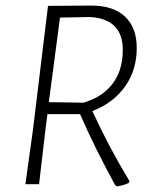

<svg xmlns="http://www.w3.org/2000/svg" viewBox="-20 -660 552 688"><path d="M308 -640Q386 -640 428 -600.5Q470 -561 470 -488Q470 -409 428 -350Q386 -291 311 -262Q369 -135 444 -11L442 -5Q427 3 400 8L393 4Q317 -135 267 -251H150L143 -197L120 0H71L98 -194L152 -639ZM301 -599 195 -597 155 -294 279 -292Q347 -312 383.5 -360Q420 -408 420 -481Q420 -593 301 -599Z"/></svg>

Font: Alegreya Sans Light
Style: Italic
Weight: 300
Italic angle: -7°
Designer: Juan Pablo del Peral
Foundry: Huerta Tipografica
Version: Version 2.007